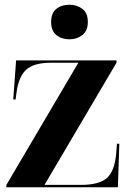

<svg xmlns="http://www.w3.org/2000/svg" viewBox="-20 -791 542 811"><path d="M7 0V-10L311 -526H195Q123 -526 90.5 -496.5Q58 -467 49 -395L46 -371H36L48 -536H472V-526L168 -10H321Q400 -10 432.5 -40Q465 -70 471 -145L474 -184H484L478 0ZM273 -625Q240 -625 218 -643Q196 -661 196 -698Q196 -736 218 -753.5Q240 -771 273 -771Q305 -771 328 -753.5Q351 -736 351 -698Q351 -661 328 -643Q305 -625 273 -625Z"/></svg>

Font: Noto Serif Display SemiCondensed ExtraBold
Style: Regular
Weight: 800
Width: 4
Designer: Monotype Design Team
Foundry: Monotype Imaging Inc.
Version: Version 2.009